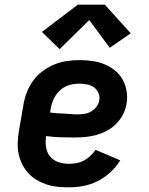

<svg xmlns="http://www.w3.org/2000/svg" viewBox="-20 -796 640 824"><path d="M276 8Q251 8 226.5 5.5Q202 3 179.5 -4.5Q157 -12 137 -24Q117 -36 101.5 -53Q86 -70 75.5 -91Q65 -112 60 -135.5Q55 -159 56 -183.5Q57 -208 61 -233L80 -343Q84 -370 94 -397Q104 -424 121 -448Q138 -472 162 -490Q186 -508 212.5 -519Q239 -530 267 -534Q295 -538 322 -538Q350 -538 377.5 -534Q405 -530 429 -520Q453 -510 473.5 -493.5Q494 -477 506.5 -454Q519 -431 523.5 -404Q528 -377 523 -350Q519 -326 507.5 -304Q496 -282 478 -264Q460 -246 438 -234.5Q416 -223 392 -216.5Q368 -210 345 -208Q322 -206 298 -206Q268 -206 238 -207Q208 -208 178 -212Q174 -189 177.5 -165.5Q181 -142 194.5 -125Q208 -108 230 -100.5Q252 -93 276 -93Q292 -93 308.5 -96Q325 -99 340 -107Q355 -115 368 -127Q381 -139 390 -153L496 -108Q479 -80 454 -57Q429 -34 399.5 -19Q370 -4 338.5 2Q307 8 276 8ZM313 -305Q328 -305 343 -307.5Q358 -310 371 -317.5Q384 -325 394 -338Q404 -351 406 -366Q409 -382 402.5 -397Q396 -412 383.5 -421Q371 -430 354.5 -433.5Q338 -437 322 -437Q307 -437 292 -434.5Q277 -432 263 -425.5Q249 -419 237 -408Q225 -397 217 -383.5Q209 -370 204 -355.5Q199 -341 197 -327L195 -313Q209 -311 224 -310Q239 -309 254 -308.5Q269 -308 283.5 -306.5Q298 -305 313 -305ZM236 -585 160 -659 314 -776H430L541 -653L451 -591L363 -710Z"/></svg>

Font: Iosevka Slab Extended
Style: Bold Italic
Weight: 700
Width: 7
Italic angle: -9°
Monospace: yes
Designer: Belleve Invis
Foundry: Belleve Invis
Version: Version 11.1.0; ttfautohint (v1.8.3)